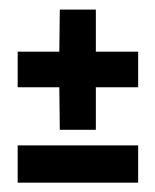

<svg xmlns="http://www.w3.org/2000/svg" viewBox="-20 -440 325 403"><path d="M105.5 -419.9H181.2V-331.5H270V-256.8H181.2V-167.5H105.5L104.5 -256.8H17.1V-331.5H104.5ZM17.1 -56.6V-134.8H270V-56.6Z"/></svg>

Font: XAYAX
Style: Regular
Weight: 400
Designer: Peter Wiegel
Foundry: Peter Wiegel
Version: Version 1.000 2009 initial release